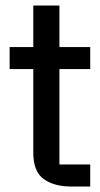

<svg xmlns="http://www.w3.org/2000/svg" viewBox="-20 -678 365 698"><path d="M308 -427H196V-80H308V0H237Q177 0 139 -27Q101 -54 101 -123V-427H15V-507H101V-658H196V-507H308Z"/></svg>

Font: 42dot Sans Light Medium
Style: Regular
Weight: 500
Version: Version 1.000